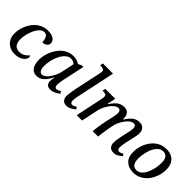

<svg xmlns="http://www.w3.org/2000/svg" viewBox="124 -1700 2650 2650"><g transform="rotate(45 1448.5 -375.0)"><path d="M242 10Q188 10 142.5 -13Q97 -36 69.5 -81.5Q42 -127 42 -197Q42 -241 55 -289.5Q68 -338 92.5 -383.5Q117 -429 153.5 -466Q190 -503 238.5 -524.5Q287 -546 346 -546Q398 -546 431 -532Q464 -518 479.5 -496Q495 -474 495 -448Q495 -429 484 -412.5Q473 -396 452 -385.5Q431 -375 400 -375Q400 -424 381.5 -460Q363 -496 323 -496Q293 -496 267 -474.5Q241 -453 220 -419Q199 -385 185 -344Q171 -303 163.5 -262.5Q156 -222 156 -190Q156 -127 184 -91.5Q212 -56 266 -56Q319 -56 353.5 -79.5Q388 -103 409 -129Q414 -126 417 -118Q420 -110 420 -101Q420 -78 401 -52.5Q382 -27 343 -8.5Q304 10 242 10Z M669 10Q625 10 595 -14Q565 -38 551 -79.5Q537 -121 537 -173Q537 -220 550 -271.5Q563 -323 588 -371.5Q613 -420 649.5 -459.5Q686 -499 733.5 -522.5Q781 -546 839 -546Q863 -546 885.5 -541.5Q908 -537 927.5 -529Q947 -521 960 -510L1006 -535H1042L974 -217Q972 -206 968 -185Q964 -164 961.5 -142.5Q959 -121 959 -107Q959 -82 967.5 -69Q976 -56 992 -56Q1009 -56 1026 -63.5Q1043 -71 1061 -81L1080 -50Q1065 -37 1041.5 -23Q1018 -9 990.5 0.5Q963 10 936 10Q898 10 876 -11.5Q854 -33 854 -72Q854 -92 856 -108Q858 -124 863 -148H857Q834 -98 806 -62.5Q778 -27 744.5 -8.5Q711 10 669 10ZM710 -56Q736 -56 762.5 -76Q789 -96 812.5 -129.5Q836 -163 855 -204.5Q874 -246 882 -288L919 -463Q908 -480 888 -488.5Q868 -497 845 -497Q806 -497 775 -475Q744 -453 720.5 -416.5Q697 -380 681 -336.5Q665 -293 657 -249Q649 -205 649 -170Q649 -108 666.5 -82Q684 -56 710 -56Z M1250 10Q1206 10 1183 -18Q1160 -46 1160 -87Q1160 -106 1163.5 -133Q1167 -160 1171.5 -188Q1176 -216 1180 -236L1263 -625Q1266 -639 1268 -652.5Q1270 -666 1270 -670Q1270 -699 1251 -707.5Q1232 -716 1203 -716H1189L1198 -760H1397L1281 -214Q1278 -202 1274.5 -182Q1271 -162 1268 -141Q1265 -120 1265 -106Q1265 -82 1274 -69Q1283 -56 1299 -56Q1315 -56 1332 -63.5Q1349 -71 1368 -82L1387 -52Q1365 -32 1328 -11Q1291 10 1250 10Z M2170 9Q2140 9 2118 -3.5Q2096 -16 2085 -39Q2074 -62 2074 -91Q2074 -115 2078.5 -147Q2083 -179 2092 -223L2109 -301Q2112 -315 2117 -336Q2122 -357 2126 -379.5Q2130 -402 2130 -419Q2130 -439 2121.5 -458.5Q2113 -478 2085 -478Q2063 -478 2040.5 -464.5Q2018 -451 1998 -428.5Q1978 -406 1960 -379Q1942 -352 1929 -323.5Q1916 -295 1909 -270L1895 -204Q1892 -190 1887 -161.5Q1882 -133 1877.5 -100.5Q1873 -68 1869.5 -40.5Q1866 -13 1866 0H1760Q1760 -14 1763.5 -41.5Q1767 -69 1772 -103Q1777 -137 1783 -169.5Q1789 -202 1794 -225L1811 -301Q1814 -318 1819 -339Q1824 -360 1827.5 -381.5Q1831 -403 1831 -419Q1831 -438 1823 -457.5Q1815 -477 1787 -477Q1757 -477 1727.5 -454.5Q1698 -432 1672.5 -396Q1647 -360 1629.5 -322.5Q1612 -285 1606 -255L1552 0H1448L1532 -401Q1534 -414 1536 -427.5Q1538 -441 1538 -446Q1538 -475 1519 -483.5Q1500 -492 1471 -492H1461L1470 -536H1664L1639 -415H1648Q1689 -480 1732 -512.5Q1775 -545 1831 -545Q1872 -545 1895 -530Q1918 -515 1928.5 -490Q1939 -465 1939 -434Q1939 -429 1938.5 -424Q1938 -419 1937 -414H1947Q1987 -479 2030 -512.5Q2073 -546 2130 -546Q2170 -546 2193.5 -530.5Q2217 -515 2227.5 -489.5Q2238 -464 2238 -434Q2238 -409 2231.5 -379Q2225 -349 2220 -323L2194 -208Q2188 -180 2184.5 -153.5Q2181 -127 2181 -104Q2181 -81 2190.5 -69Q2200 -57 2216 -57Q2232 -57 2247 -63Q2262 -69 2279 -80L2298 -50Q2274 -29 2243 -10Q2212 9 2170 9Z M2553 10Q2467 10 2412 -41.5Q2357 -93 2357 -198Q2357 -242 2369 -290.5Q2381 -339 2405 -384.5Q2429 -430 2465 -466.5Q2501 -503 2550 -524.5Q2599 -546 2661 -546Q2715 -546 2759 -525Q2803 -504 2829 -458.5Q2855 -413 2855 -338Q2855 -295 2843.5 -247.5Q2832 -200 2809 -154.5Q2786 -109 2750 -72Q2714 -35 2665 -12.5Q2616 10 2553 10ZM2566 -45Q2603 -45 2632 -66Q2661 -87 2681.5 -121.5Q2702 -156 2715.5 -197.5Q2729 -239 2735.5 -281Q2742 -323 2742 -358Q2742 -430 2717 -461Q2692 -492 2648 -492Q2610 -492 2581.5 -471Q2553 -450 2531.5 -415.5Q2510 -381 2497 -339.5Q2484 -298 2477.5 -256Q2471 -214 2471 -178Q2471 -130 2483 -100.5Q2495 -71 2516 -58Q2537 -45 2566 -45Z"/></g></svg>

Font: ET Text
Style: Italic
Weight: 470
Italic angle: -12°
Designer: Monotype Design Team
Foundry: Monotype Imaging Inc.
Version: Version 2.009